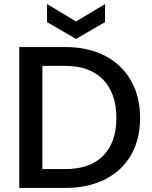

<svg xmlns="http://www.w3.org/2000/svg" viewBox="-20 -927 749 947"><path d="M302 -695Q413 -695 496.5 -652.5Q580 -610 625.5 -530.5Q671 -451 671 -345Q671 -239 625.5 -161Q580 -83 496.5 -41.5Q413 0 302 0H75V-695ZM302 -93Q424 -93 489 -159Q554 -225 554 -345Q554 -466 489 -534Q424 -602 302 -602H189V-93ZM498 -818 355 -735 212 -818V-907L355 -821L498 -907Z"/></svg>

Font: A Bank Premium Med
Style: Regular
Weight: 500
Designer: Ninad Kale (Devanagari), Jonny Pinhorn (Latin), Htun Naung (Myanmar)
Foundry: Indian Type Foundry
Version: 4.004